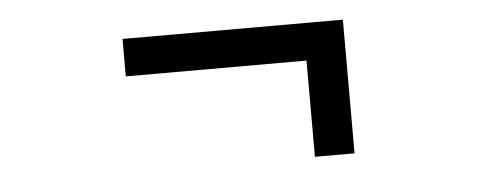

<svg xmlns="http://www.w3.org/2000/svg" viewBox="-33 -478 1066 429"><g transform="rotate(-5 500.0 -263.0)"><path d="M658.2 -113.3V-329.1H252.9V-413.1H747.1V-113.3Z"/></g></svg>

Font: Gen Shin Gothic Monospace Medium
Style: Regular
Weight: 500
Designer: [Source Han Sans]
Ryoko NISHIZUKA  (kana & ideographs); Paul D. Hunt (Latin, Greek & Cyrillic); Wenlong ZHANG  (bopomofo
Version: Version 1.002.20150607